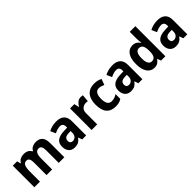

<svg xmlns="http://www.w3.org/2000/svg" viewBox="287 -2093 3436 3436"><g transform="rotate(-45 2004.5 -375.0)"><path d="M659 -556Q743 -556 786 -508.5Q829 -461 829 -357V0H687V-320Q687 -438 615 -438Q563 -438 541.5 -396.5Q520 -355 520 -275V0H378V-320Q378 -438 307 -438Q252 -438 232 -392Q212 -346 212 -258V0H70V-546H180L198 -476H206Q227 -517 266.5 -536.5Q306 -556 353 -556Q462 -556 500 -477H512Q534 -518 573 -537Q612 -556 659 -556Z M1177 -557Q1276 -557 1328.5 -508.5Q1381 -460 1381 -363V0H1280L1254 -74H1251Q1219 -30 1183.5 -10Q1148 10 1087 10Q1016 10 974.5 -36Q933 -82 933 -162Q933 -249 989 -291Q1045 -333 1155 -337L1240 -340V-364Q1240 -449 1164 -449Q1130 -449 1095.5 -438.5Q1061 -428 1025 -410L981 -509Q1022 -532 1072.5 -544.5Q1123 -557 1177 -557ZM1189 -251Q1129 -249 1103.5 -226Q1078 -203 1078 -164Q1078 -129 1095.5 -113Q1113 -97 1142 -97Q1183 -97 1211.5 -126Q1240 -155 1240 -207V-253Z M1799 -556Q1824 -556 1848 -551L1836 -412Q1828 -414 1815.5 -415.5Q1803 -417 1791 -417Q1738 -417 1699.5 -384Q1661 -351 1661 -278V0H1519V-546H1628L1648 -455H1655Q1676 -496 1713 -526Q1750 -556 1799 -556Z M2125 10Q2010 10 1949.5 -58Q1889 -126 1889 -270Q1889 -411 1954 -483.5Q2019 -556 2134 -556Q2185 -556 2223 -546Q2261 -536 2291 -520L2250 -409Q2219 -423 2192 -431Q2165 -439 2138 -439Q2033 -439 2033 -271Q2033 -188 2060.5 -148Q2088 -108 2139 -108Q2178 -108 2211.5 -119.5Q2245 -131 2276 -152V-31Q2245 -10 2209.5 0Q2174 10 2125 10Z M2600 -557Q2699 -557 2751.5 -508.5Q2804 -460 2804 -363V0H2703L2677 -74H2674Q2642 -30 2606.5 -10Q2571 10 2510 10Q2439 10 2397.5 -36Q2356 -82 2356 -162Q2356 -249 2412 -291Q2468 -333 2578 -337L2663 -340V-364Q2663 -449 2587 -449Q2553 -449 2518.5 -438.5Q2484 -428 2448 -410L2404 -509Q2445 -532 2495.5 -544.5Q2546 -557 2600 -557ZM2612 -251Q2552 -249 2526.5 -226Q2501 -203 2501 -164Q2501 -129 2518.5 -113Q2536 -97 2565 -97Q2606 -97 2634.5 -126Q2663 -155 2663 -207V-253Z M3104 10Q3017 10 2965.5 -63Q2914 -136 2914 -273Q2914 -411 2966 -483.5Q3018 -556 3105 -556Q3155 -556 3190.5 -534.5Q3226 -513 3248 -476H3253Q3250 -498 3247 -525.5Q3244 -553 3244 -580V-760H3386V0H3276L3251 -67H3244Q3222 -32 3189 -11Q3156 10 3104 10ZM3151 -105Q3204 -105 3227 -142Q3250 -179 3251 -256V-277Q3251 -357 3228.5 -397.5Q3206 -438 3150 -438Q3105 -438 3081.5 -395.5Q3058 -353 3058 -272Q3058 -189 3082 -147Q3106 -105 3151 -105Z M3737 -557Q3836 -557 3888.5 -508.5Q3941 -460 3941 -363V0H3840L3814 -74H3811Q3779 -30 3743.5 -10Q3708 10 3647 10Q3576 10 3534.5 -36Q3493 -82 3493 -162Q3493 -249 3549 -291Q3605 -333 3715 -337L3800 -340V-364Q3800 -449 3724 -449Q3690 -449 3655.5 -438.5Q3621 -428 3585 -410L3541 -509Q3582 -532 3632.5 -544.5Q3683 -557 3737 -557ZM3749 -251Q3689 -249 3663.5 -226Q3638 -203 3638 -164Q3638 -129 3655.5 -113Q3673 -97 3702 -97Q3743 -97 3771.5 -126Q3800 -155 3800 -207V-253Z"/></g></svg>

Font: Noto Sans Arabic SemCond
Style: Bold
Weight: 700
Width: 4
Designer: Monotype Design Team, Nadine Chahine, Nizar Qandah and Khaled Hosny
Foundry: Monotype Imaging Inc.
Version: Version 2.012; ttfautohint (v1.8.4.7-5d5b)